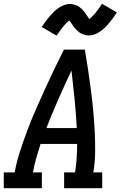

<svg xmlns="http://www.w3.org/2000/svg" viewBox="-29 -998 649 1018"><path d="M-9 0V-84H49Q59 -140 77 -195.5Q95 -251 115.5 -305.5Q136 -360 159.5 -414Q183 -468 207.5 -521.5Q232 -575 257.5 -628.5Q283 -682 310 -735H421Q430 -682 438 -628.5Q446 -575 453 -521.5Q460 -468 465 -414Q470 -360 473 -305Q476 -250 475.5 -194.5Q475 -139 466 -84H513V0H311V-84H369Q375 -122 377.5 -159.5Q380 -197 380 -235H186Q174 -197 163 -159.5Q152 -122 146 -84H193V0ZM217 -319H378Q374 -396 366.5 -472Q359 -548 350 -624Q314 -548 280.5 -472Q247 -396 217 -319ZM271 -809 192 -855Q204 -873 215 -887.5Q226 -902 236.5 -914Q247 -926 257 -936Q267 -946 281 -955.5Q295 -965 310.5 -971Q326 -977 341 -977Q351 -977 359.5 -975Q368 -973 376.5 -969.5Q385 -966 391.5 -961.5Q398 -957 405 -950Q412 -943 417 -936.5Q422 -930 426.5 -923.5Q431 -917 436 -909.5Q441 -902 445 -897Q460 -909 476 -928Q492 -947 512 -978L591 -932Q579 -914 568 -899.5Q557 -885 547 -873Q537 -861 526.5 -851Q516 -841 502.5 -831.5Q489 -822 473.5 -816Q458 -810 442 -810Q433 -810 424.5 -812Q416 -814 407.5 -817.5Q399 -821 392.5 -825.5Q386 -830 379 -837Q372 -844 366.5 -850.5Q361 -857 357 -863.5Q353 -870 347.5 -877.5Q342 -885 338 -890Q323 -878 307.5 -859Q292 -840 271 -809Z"/></svg>

Font: Iosevka Curly Slab MdEx
Style: Italic
Weight: 500
Width: 7
Italic angle: -9°
Monospace: yes
Designer: Belleve Invis
Foundry: Belleve Invis
Version: Version 11.0.0; ttfautohint (v1.8.3)